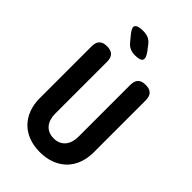

<svg xmlns="http://www.w3.org/2000/svg" viewBox="-280 -1050 1160 1160"><g transform="rotate(45 300.0 -470.0)"><path d="M69 -664Q69 -697.5 85.2 -713.7Q101.5 -730 135 -730Q168.5 -730 184.8 -713.7Q201 -697.5 201 -664V-220.5Q201 -196.8 207 -176.3Q212.9 -155.8 225.1 -140.6Q237.3 -125.3 256 -116.7Q274.6 -108 300 -108Q325.4 -108 344 -116.8Q362.7 -125.6 374.9 -140.9Q387.1 -156.1 393 -176.6Q399 -197.1 399 -220.5V-664Q399 -697.5 415.2 -713.7Q431.5 -730 465 -730Q498.5 -730 514.8 -713.7Q531 -697.5 531 -664V-219.8Q531 -167 514.7 -124.4Q498.4 -81.8 468.3 -52.1Q438.1 -22.4 395.3 -6.2Q352.4 10 300 10Q246.9 10 204.4 -6Q161.9 -22 131.9 -51.9Q101.9 -81.8 85.4 -124.6Q69 -167.3 69 -219.8ZM292.7 -810Q269.7 -810 251.1 -817.8Q232.5 -825.5 217.6 -843.8L187 -880.5Q156.2 -917.7 167.1 -933.8Q178 -950 223.2 -950Q251.4 -950 270 -941.2Q288.6 -932.4 302.4 -914.2L327.9 -881Q354.9 -844.8 346.5 -827.4Q338 -810 292.7 -810Z"/></g></svg>

Font: Maple Mono
Style: Regular
Weight: 400
Monospace: yes
Designer: subframe7536
Version: Version 7.300